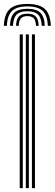

<svg xmlns="http://www.w3.org/2000/svg" viewBox="-42 -979 285 999"><path d="M100.3 -958.5Q163.1 -958.5 191.5 -932.1Q219.8 -905.6 222.7 -844.7H206.9Q204.6 -898.9 179.9 -922.3Q155.2 -945.7 100.3 -945.7Q45.6 -945.7 20.8 -922.3Q-4 -898.9 -6.2 -844.7H-22.1Q-19.5 -905.6 8.8 -932.1Q37.2 -958.5 100.3 -958.5ZM100.3 -933.3Q147 -933.3 168 -912.8Q189.1 -892.3 191 -844.7H175.2Q173.5 -885.3 156.2 -902.9Q138.8 -920.4 100.3 -920.4Q61.8 -920.4 44.4 -902.9Q27.1 -885.3 25.4 -844.7H9.6Q11.6 -892.3 32.6 -912.8Q53.6 -933.3 100.3 -933.3ZM100.3 -907.8Q130.6 -907.8 144.3 -893.2Q158 -878.6 159.4 -844.7H145Q144.6 -871.8 133.9 -883.5Q123.1 -895.2 100.3 -895.2Q77.8 -895.2 66.9 -883.5Q56.1 -871.8 55.7 -844.7H41.3Q42.6 -878.6 56.4 -893.2Q70.2 -907.8 100.3 -907.8ZM124.1 0V-800H139.9V0ZM60.7 0V-800H76.6V0ZM92.4 0V-800H108.2V0Z"/></svg>

Font: Big Shoulders Inline Text Thin
Style: Regular
Weight: 100
Designer: Patric King
Foundry: XO Type Co
Version: Version 2.002